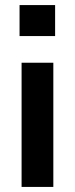

<svg xmlns="http://www.w3.org/2000/svg" viewBox="-20 -736 295 756"><path d="M57 -594V-716H197V-594ZM65 0V-489H190V0Z"/></svg>

Font: Nunito Sans 12pt ExtraLight 12pt
Style: Bold
Weight: 700
Version: Version 3.101;gftools[0.9.27]